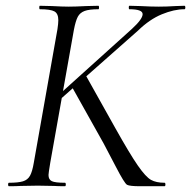

<svg xmlns="http://www.w3.org/2000/svg" viewBox="-20 -645 662 665"><path d="M11 -12Q43 -12 59.5 -17Q76 -22 84 -36.5Q92 -51 97 -81L179 -544Q182 -564 182 -575Q182 -598 168.5 -605.5Q155 -613 118 -613Q116 -613 116 -619Q116 -625 118 -625L160 -624Q196 -622 218 -622Q241 -622 279 -624L321 -625Q323 -625 323 -619Q323 -613 321 -613Q289 -613 273 -607Q257 -601 249.5 -587Q242 -573 236 -542L154 -81Q148 -45 148 -39Q148 -23 159.5 -17.5Q171 -12 205 -12Q208 -12 208 -6Q208 0 205 0Q180 0 167 -1L111 -2L52 -1Q37 0 11 0Q8 0 8 -6Q8 -12 11 -12ZM339 -148 227 -348 276 -386 379 -202Q430 -111 457.5 -71.5Q485 -32 503 -22Q521 -12 550 -12Q553 -12 553 -6Q553 0 550 0H465Q429 0 420 -5Q411 -10 381 -68Q351 -126 339 -148ZM474 -596Q474 -613 428 -613Q426 -613 426 -619Q426 -625 428 -625L466 -624Q502 -622 530 -622Q558 -622 588 -624L619 -625Q622 -625 622 -619Q622 -613 619 -613Q583 -613 540.5 -595.5Q498 -578 458 -539L174 -288H152L437 -545Q474 -579 474 -596Z"/></svg>

Font: Cormorant Garamond
Style: Italic
Weight: 400
Italic angle: -10°
Designer: Christian Thalmann (Catharsis Fonts)
Foundry: Catharsis Fonts
Version: Version 4.000